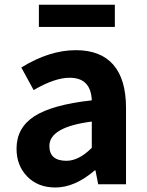

<svg xmlns="http://www.w3.org/2000/svg" viewBox="-20 -789 631 822"><path d="M216.8 13.7Q142.6 13.7 96.7 -33.2Q50.8 -80.1 50.8 -152.3Q50.8 -242.2 127.4 -291.5Q204.1 -340.8 373 -359.4Q369.1 -456.1 278.3 -456.1Q213.9 -456.1 124 -403.3L71.3 -500Q191.4 -574.2 304.7 -574.2Q411.1 -574.2 465.3 -511.7Q519.5 -449.2 519.5 -327.1V0H400.4L388.7 -59.6H385.7Q300.8 13.7 216.8 13.7ZM264.6 -100.6Q317.4 -100.6 373 -156.2V-268.6Q191.4 -245.1 191.4 -164.1Q191.4 -100.6 264.6 -100.6ZM146.5 -673.8V-768.6H471.7V-673.8Z"/></svg>

Font: Nasu
Style: Bold
Weight: 700
Designer: Ryoko NISHIZUKA (kana &amp; ideographs); Paul D. Hunt (Latin, Greek &amp; Cyrillic); Wenlong ZHANG (bopomofo); Sandoll C
Version: Version 2014.1215